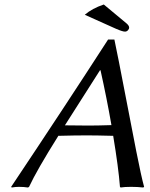

<svg xmlns="http://www.w3.org/2000/svg" viewBox="-20 -835 669 858"><path d="M375 -273.9Q416.5 -273.9 478 -275.9Q457 -396.5 429.2 -521H426.8L270 -274.9Q286.6 -274.9 323.7 -274.4Q360.8 -273.9 375 -273.9ZM624 0 620.1 2.9Q594.7 0 565.9 0Q536.1 0 519 2.9L516.1 0Q509.3 -86.9 485.8 -228Q409.7 -230 368.2 -230Q316.4 -230 240.2 -228V-227.1Q143.6 -73.2 109.9 0L105 2.9Q86.9 0 64 0Q49.3 0 32.2 2.9L29.8 0Q269 -357.9 462.9 -658.2H491.2Q508.3 -577.1 537.4 -425Q566.4 -272.9 588.9 -159.4Q611.3 -45.9 624 0ZM443.8 -814.9 545.9 -730Q557.1 -720.2 557.1 -711.9Q557.1 -705.1 551.5 -699.5Q545.9 -693.8 539.1 -693.8Q529.8 -692.9 499 -706.1L358.9 -769Q391.6 -797.4 443.8 -814.9Z"/></svg>

Font: Linear Smooth
Style: Italic
Weight: 400
Designer: Philipp H. Poll, Flanker
Foundry: Philipp H. Poll, reworked by Flanker
Version: Version 1.061 | FøM Fix